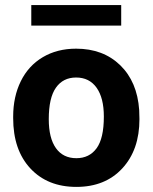

<svg xmlns="http://www.w3.org/2000/svg" viewBox="-20 -731 605 761"><path d="M32.2 -269Q32.2 -347.7 62.5 -409.2Q92.8 -470.7 149.7 -504.4Q206.5 -538.1 281.7 -538.1Q388.7 -538.1 456.3 -472.7Q523.9 -407.2 531.7 -294.9L532.7 -258.8Q532.7 -137.2 464.8 -63.7Q397 9.8 282.7 9.8Q168.5 9.8 100.3 -63.5Q32.2 -136.7 32.2 -262.7ZM173.3 -258.8Q173.3 -183.6 201.7 -143.8Q230 -104 282.7 -104Q334 -104 362.8 -143.3Q391.6 -182.6 391.6 -269Q391.6 -342.8 362.8 -383.3Q334 -423.8 281.7 -423.8Q230 -423.8 201.7 -383.5Q173.3 -343.3 173.3 -258.8ZM460.4 -629.4H104V-710.9H460.4Z"/></svg>

Font: Robotiche
Style: Bold
Weight: 700
Designer: Google
Version: Version 2.001150; 2014